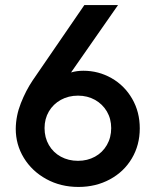

<svg xmlns="http://www.w3.org/2000/svg" viewBox="-20 -740 623 768"><path d="M43 -224.6Q43.5 -276.9 63.5 -327.4Q83.5 -377.9 110.4 -418L317.4 -719.7H452.1L264.2 -450.2Q287.1 -457 313.5 -457Q374 -457 426 -427.5Q478 -397.9 508.5 -345.2Q539.1 -292.5 539.1 -226.6Q539.1 -159.7 507.3 -106.2Q475.6 -52.7 419.4 -22.5Q363.3 7.8 293.9 7.8Q222.7 7.8 165.3 -23.7Q107.9 -55.2 75.4 -108.4Q43 -161.6 43 -224.6ZM424.8 -227.5Q424.8 -264.6 407.5 -294.2Q390.1 -323.7 359.9 -340.6Q329.6 -357.4 292 -357.4Q253.9 -357.4 223.4 -340.6Q192.9 -323.7 175.5 -294.2Q158.2 -264.6 158.2 -227.5Q158.2 -189.9 175.5 -159.9Q192.9 -129.9 223.4 -113.3Q253.9 -96.7 292 -96.7Q329.6 -96.7 359.9 -113.3Q390.1 -129.9 407.5 -159.9Q424.8 -189.9 424.8 -227.5Z"/></svg>

Font: Reddit Sans Vanilla SemiBold
Style: Regular
Weight: 600
Designer: Stephen Hutchings
Foundry: Reddit
Version: Version 1.013